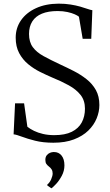

<svg xmlns="http://www.w3.org/2000/svg" viewBox="-20 -771 602 1052"><path d="M272.5 11Q215.5 11 172.2 0Q129 -11 99.5 -22.2Q70 -33.5 54.5 -35L62.5 -205H112L130 -76.5Q145 -64.5 166.5 -54Q188 -43.5 216 -37Q244 -30.5 277 -30.5Q336.5 -30.5 373.5 -49Q410.5 -67.5 428 -100.2Q445.5 -133 445.5 -175.5Q445.5 -220.5 421.5 -250.8Q397.5 -281 356.8 -303.5Q316 -326 265.5 -346.5Q234 -360 199.2 -377.2Q164.5 -394.5 134.2 -419.5Q104 -444.5 85 -480Q66 -515.5 66 -564.5Q66 -618 95.2 -660Q124.5 -702 177.2 -726.2Q230 -750.5 301 -751Q337 -751 366.5 -746.2Q396 -741.5 419.5 -734.8Q443 -728 459.5 -722.2Q476 -716.5 486 -715L480 -558.5H433L412.5 -679.5Q405.5 -685.5 389.2 -692.8Q373 -700 349 -705.2Q325 -710.5 295.5 -710.5Q244.5 -710.5 209.8 -696.2Q175 -682 157 -653.8Q139 -625.5 139 -585Q139 -540.5 159.8 -512.5Q180.5 -484.5 218.8 -463.5Q257 -442.5 309.5 -418Q346.5 -401 384.2 -381.8Q422 -362.5 454 -337.2Q486 -312 505.2 -277.8Q524.5 -243.5 524.5 -195.5Q524.5 -159 509.5 -122.2Q494.5 -85.5 463.8 -55.5Q433 -25.5 385.2 -7.2Q337.5 11 272.5 11ZM333 135Q333 165 318.8 191.8Q304.5 218.5 287.5 236.8Q270.5 255 262 260.5H261L239 245V240.5Q252.5 229.5 260.5 211Q268.5 192.5 268.5 179.5Q268.5 166.5 263 157.5Q257.5 148.5 248 141.5Q240 135.5 234.2 127.5Q228.5 119.5 228.5 105Q228.5 89.5 236 80Q243.5 70.5 254 66.2Q264.5 62 274 62H276Q302 62 317.5 81.5Q333 101 333 135Z"/></svg>

Font: Merriweather 60pt Light
Style: Regular
Weight: 300
Version: Version 2.100